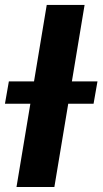

<svg xmlns="http://www.w3.org/2000/svg" viewBox="-51 -747 410 767"><path d="M-31.2 -332.7 -15.6 -421.9H84.9L135.7 -727.3H286.9L236.2 -421.9H338.4L322.8 -332.7H221.6L166.2 0H14.9L70.3 -332.7Z"/></svg>

Font: Inter P
Style: Bold Italic
Weight: 700
Italic angle: 9.39999°
Designer: Rasmus Andersson
Foundry: rsms
Version: Version 3.018;git-588b23468